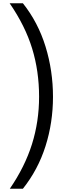

<svg xmlns="http://www.w3.org/2000/svg" viewBox="-20 -886 392 1174"><path d="M304 -294Q304 -137 258.5 7Q213 151 120 268H40Q132 134 175.5 -4.5Q219 -143 219 -295Q219 -451 176.5 -589.5Q134 -728 39 -866H120Q213 -749 258.5 -601Q304 -453 304 -294Z"/></svg>

Font: Noto Sans Telugu UI Condensed
Style: Regular
Weight: 400
Width: 3
Designer: Jelle Bosma - Monotype Design Team
Foundry: Monotype Imaging Inc.
Version: Version 2.006; ttfautohint (v1.8.4.7-5d5b)